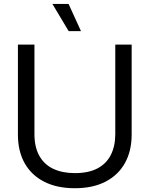

<svg xmlns="http://www.w3.org/2000/svg" viewBox="-20 -958 768 986"><path d="M364 8.6Q273.1 8.6 207.6 -24.5Q142 -57.6 107 -119.3Q72 -181 72 -266.9V-729H156.9V-269.4Q156.9 -202.4 182.1 -157.6Q207.3 -112.9 253.9 -90.9Q300.6 -69 364.6 -69Q435 -69 480.9 -93.4Q526.9 -117.9 549.4 -163Q572 -208.1 572 -269.4V-729H656.1V-266.9Q656.1 -182.9 621.7 -120.9Q587.3 -59 522.1 -25.2Q457 8.6 364 8.6ZM332.6 -798.1 249.1 -937.9H332.1L395.9 -798.1Z"/></svg>

Font: Mona Sans ExtraLight
Style: Regular
Weight: 200
Designer: Deni Anggara
Foundry: GitHub
Version: Version 2.000